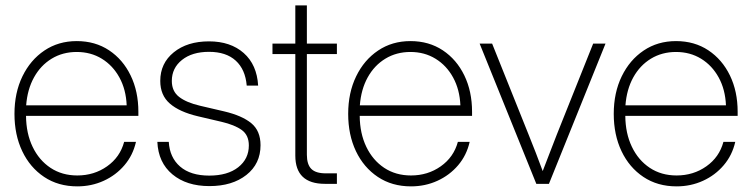

<svg xmlns="http://www.w3.org/2000/svg" viewBox="-20 -676 2764 706"><path d="M264.2 9.3Q194.3 9.3 142.3 -25.4Q90.3 -60.1 61.8 -120.1Q33.2 -180.2 33.2 -257.3Q33.2 -335 62.5 -395.3Q91.8 -455.6 143.3 -490.2Q194.8 -524.9 262.2 -524.9Q330.1 -524.9 381.1 -491Q432.1 -457 460.4 -398.4Q488.8 -339.8 488.8 -265.1V-250H75.7Q76.2 -185.5 99.9 -136.2Q123.5 -86.9 165.8 -58.8Q208 -30.8 264.2 -30.8Q326.2 -30.8 373.8 -64.5Q421.4 -98.1 436.5 -154.3H480Q468.8 -105 437.5 -68.4Q406.2 -31.7 361.3 -11.2Q316.4 9.3 264.2 9.3ZM76.2 -288.6H445.8Q443.4 -346.7 419.2 -390.9Q395 -435.1 354.5 -460Q314 -484.9 262.2 -484.9Q210.4 -484.9 169.9 -460.2Q129.4 -435.5 105 -391.4Q80.6 -347.2 76.2 -288.6Z M750 8.3Q666 8.3 614 -34.9Q562 -78.1 558.6 -154.3H600.6Q604 -96.7 642.3 -63.5Q680.7 -30.3 749.5 -30.3Q816.9 -30.3 856 -61Q895 -91.8 895 -141.1Q895 -179.2 868.9 -198Q842.8 -216.8 794.9 -228L707.5 -248.5Q639.6 -264.6 604.5 -295.2Q569.3 -325.7 569.3 -378.4Q569.3 -443.4 618.9 -483.6Q668.5 -523.9 748.5 -523.9Q827.6 -523.9 876.2 -481Q924.8 -438 929.2 -361.3H887.2Q882.3 -420.4 846.9 -452.9Q811.5 -485.4 748.5 -485.4Q686.5 -485.4 649.2 -455.6Q611.8 -425.8 611.8 -378.4Q611.8 -340.3 638.7 -319.6Q665.5 -298.8 715.8 -287.1L803.7 -266.6Q870.1 -251 904.1 -222.9Q938 -194.8 938 -142.1Q938 -73.7 886 -32.7Q834 8.3 750 8.3Z M1218.8 -515.6V-477.1H1108.4V-106.9Q1108.4 -71.3 1124.8 -54.9Q1141.1 -38.6 1177.7 -38.6H1218.8V0H1174.8Q1065.9 0 1065.9 -104V-477.1H981.9V-515.6H1065.9V-656.2H1108.4V-515.6Z M1491.2 9.3Q1421.4 9.3 1369.4 -25.4Q1317.4 -60.1 1288.8 -120.1Q1260.3 -180.2 1260.3 -257.3Q1260.3 -335 1289.6 -395.3Q1318.8 -455.6 1370.4 -490.2Q1421.9 -524.9 1489.3 -524.9Q1557.1 -524.9 1608.2 -491Q1659.2 -457 1687.5 -398.4Q1715.8 -339.8 1715.8 -265.1V-250H1302.7Q1303.2 -185.5 1326.9 -136.2Q1350.6 -86.9 1392.8 -58.8Q1435.1 -30.8 1491.2 -30.8Q1553.2 -30.8 1600.8 -64.5Q1648.4 -98.1 1663.6 -154.3H1707Q1695.8 -105 1664.6 -68.4Q1633.3 -31.7 1588.4 -11.2Q1543.5 9.3 1491.2 9.3ZM1303.2 -288.6H1672.9Q1670.4 -346.7 1646.2 -390.9Q1622.1 -435.1 1581.5 -460Q1541 -484.9 1489.3 -484.9Q1437.5 -484.9 1397 -460.2Q1356.4 -435.5 1332 -391.4Q1307.6 -347.2 1303.2 -288.6Z M1952.1 0 1743.7 -515.6H1789.6L1923.3 -182.1Q1937 -148.9 1950 -114.7Q1962.9 -80.6 1975.6 -46.9Q1988.8 -80.6 2001.7 -114.7Q2014.6 -148.9 2027.8 -182.1L2161.1 -515.6H2206.5L1998.5 0Z M2467.8 9.3Q2397.9 9.3 2345.9 -25.4Q2293.9 -60.1 2265.4 -120.1Q2236.8 -180.2 2236.8 -257.3Q2236.8 -335 2266.1 -395.3Q2295.4 -455.6 2346.9 -490.2Q2398.4 -524.9 2465.8 -524.9Q2533.7 -524.9 2584.7 -491Q2635.7 -457 2664.1 -398.4Q2692.4 -339.8 2692.4 -265.1V-250H2279.3Q2279.8 -185.5 2303.5 -136.2Q2327.1 -86.9 2369.4 -58.8Q2411.6 -30.8 2467.8 -30.8Q2529.8 -30.8 2577.4 -64.5Q2625 -98.1 2640.1 -154.3H2683.6Q2672.4 -105 2641.1 -68.4Q2609.9 -31.7 2564.9 -11.2Q2520 9.3 2467.8 9.3ZM2279.8 -288.6H2649.4Q2647 -346.7 2622.8 -390.9Q2598.6 -435.1 2558.1 -460Q2517.6 -484.9 2465.8 -484.9Q2414.1 -484.9 2373.5 -460.2Q2333 -435.5 2308.6 -391.4Q2284.2 -347.2 2279.8 -288.6Z"/></svg>

Font: Inter Display ExtraLight
Style: Regular
Weight: 200
Designer: Rasmus Andersson
Foundry: rsms
Version: Version 4.000;git-a52131595